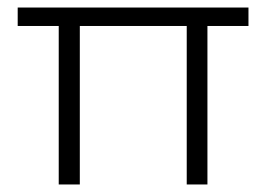

<svg xmlns="http://www.w3.org/2000/svg" viewBox="-20 -490 707 510"><path d="M476 0V-421H192V0H136V-421H27V-470H640V-421H531V0Z"/></svg>

Font: Celebes Light
Style: Regular
Weight: 300
Designer: Anugrah Pasau
Foundry: Lafontype
Version: Version 1.000; ttfautohint (v1.8.4)